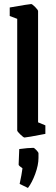

<svg xmlns="http://www.w3.org/2000/svg" viewBox="-20 -669 275 948"><path d="M65 -25V-576L28 -590V-632Q125 -649 134 -649Q139 -649 153.5 -634.5Q168 -620 168 -614V-65L204 -50V-8Q111 10 101 10Q96 10 80.5 -5Q65 -20 65 -25ZM77 239Q87 193 91 162Q72 149 72 144L75 67Q119 61 145 61Q149 61 159.5 72Q170 83 170 88V111Q170 146 154 189.5Q138 233 118 259Z"/></svg>

Font: Grenze Medium
Style: Regular
Weight: 500
Designer: Renata Polastri
Foundry: Omnibus-Type
Version: Version 1.002; ttfautohint (v1.8)